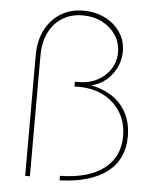

<svg xmlns="http://www.w3.org/2000/svg" viewBox="-52 -758 650 808"><g transform="rotate(5 273.0 -354.0)"><path d="M230 -13Q350 -15 415 -64.5Q480 -114 480 -202Q480 -259 454 -302Q428 -345 382 -369Q336 -393 275 -393H258V-413H274Q318 -413 353 -431.5Q388 -450 408 -481.5Q428 -513 428 -552Q428 -593 406.5 -625Q385 -657 349 -675.5Q313 -694 267 -694Q218 -694 181 -671Q144 -648 124 -606.5Q104 -565 104 -509V0H84V-509Q84 -571 107.5 -617Q131 -663 172.5 -688.5Q214 -714 268 -714Q319 -714 360 -693.5Q401 -673 424.5 -637.5Q448 -602 448 -557Q448 -521 432 -488.5Q416 -456 389 -433.5Q362 -411 328 -404Q411 -387 455.5 -334.5Q500 -282 500 -203Q500 -155 482.5 -117Q465 -79 430.5 -52.5Q396 -26 346 -11Q296 4 230 6Z"/></g></svg>

Font: Raleway Thin
Style: Regular
Weight: 100
Designer: Matt McInerney, Pablo Impallari, Rodrigo Fuenzalida
Foundry: Matt McInerney, Pablo Impallari, Rodrigo Fuenzalida
Version: Version 4.026